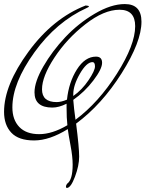

<svg xmlns="http://www.w3.org/2000/svg" viewBox="-20 -708 717 946"><path d="M402 -681Q418 -680 418 -676.5Q418 -673 408 -669Q258 -601 149.5 -450Q41 -299 41 -179Q41 -118 75 -82.5Q109 -47 173 -47Q237 -47 312 -91Q308 -126 308 -179V-197Q270 -178 238 -178Q150 -178 150 -253Q150 -305 193.5 -380.5Q237 -456 301 -524Q365 -592 446 -640Q527 -688 595 -688Q677 -688 677 -601Q677 -502 579.5 -347.5Q482 -193 355 -99Q370 19 370 63.5Q370 108 349.5 162.5Q329 217 310 218Q305 218 305 211Q305 204 311 197Q338 178 338 103Q338 64 327.5 8.5Q317 -47 314 -72Q224 -16 148 -16Q72 -16 36 -54Q0 -92 0 -157Q0 -289 120.5 -453.5Q241 -618 402 -681ZM646 -579Q646 -660 569 -660Q492 -660 400.5 -588.5Q309 -517 248 -424Q187 -331 187 -268Q187 -205 259 -205Q281 -205 310 -217Q319 -303 359 -366Q399 -429 453 -429Q483 -429 483 -398.5Q483 -368 440 -311.5Q397 -255 341 -216Q344 -175 352 -118Q466 -203 556 -345Q646 -487 646 -579ZM435 -402Q406 -401 373.5 -344.5Q341 -288 341 -243V-235Q384 -265 416 -312.5Q448 -360 448 -381Q448 -402 435 -402Z"/></svg>

Font: Mr De Haviland
Style: Regular
Weight: 400
Designer: Alejandro Paul
Foundry: Alejandro Paul
Version: Version 1.000